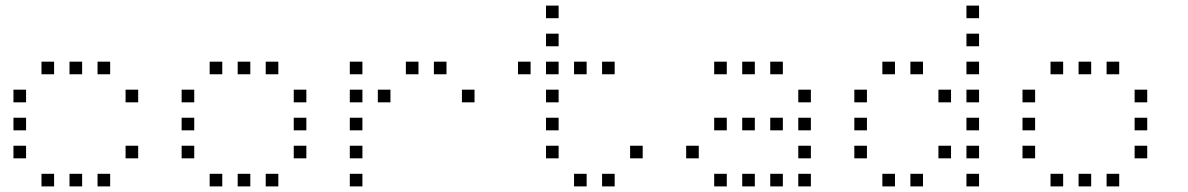

<svg xmlns="http://www.w3.org/2000/svg" viewBox="-20 -693 4240 685"><path d="M129 -473Q128 -473 128 -473Q128 -473 128 -472V-429Q128 -428 128 -428Q128 -428 129 -428H172Q173 -428 173 -428Q173 -428 173 -429V-472Q173 -473 173 -473Q173 -473 172 -473ZM229 -473Q228 -473 228 -473Q228 -473 228 -472V-429Q228 -428 228 -428Q228 -428 229 -428H272Q273 -428 273 -428Q273 -428 273 -429V-472Q273 -473 273 -473Q273 -473 272 -473ZM329 -473Q328 -473 328 -473Q328 -473 328 -472V-429Q328 -428 328 -428Q328 -428 329 -428H372Q373 -428 373 -428Q373 -428 373 -429V-472Q373 -473 373 -473Q373 -473 372 -473ZM29 -373Q28 -373 28 -373Q28 -373 28 -372V-329Q28 -328 28 -328Q28 -328 29 -328H72Q73 -328 73 -328Q73 -328 73 -329V-372Q73 -373 73 -373Q73 -373 72 -373ZM429 -373Q428 -373 428 -373Q428 -373 428 -372V-329Q428 -328 428 -328Q428 -328 429 -328H472Q473 -328 473 -328Q473 -328 473 -329V-372Q473 -373 473 -373Q473 -373 472 -373ZM29 -273Q28 -273 28 -273Q28 -273 28 -272V-229Q28 -228 28 -228Q28 -228 29 -228H72Q73 -228 73 -228Q73 -228 73 -229V-272Q73 -273 73 -273Q73 -273 72 -273ZM29 -173Q28 -173 28 -173Q28 -173 28 -172V-129Q28 -128 28 -128Q28 -128 29 -128H72Q73 -128 73 -128Q73 -128 73 -129V-172Q73 -173 73 -173Q73 -173 72 -173ZM429 -173Q428 -173 428 -173Q428 -173 428 -172V-129Q428 -128 428 -128Q428 -128 429 -128H472Q473 -128 473 -128Q473 -128 473 -129V-172Q473 -173 473 -173Q473 -173 472 -173ZM129 -73Q128 -73 128 -73Q128 -73 128 -72V-29Q128 -28 128 -28Q128 -28 129 -28H172Q173 -28 173 -28Q173 -28 173 -29V-72Q173 -73 173 -73Q173 -73 172 -73ZM229 -73Q228 -73 228 -73Q228 -73 228 -72V-29Q228 -28 228 -28Q228 -28 229 -28H272Q273 -28 273 -28Q273 -28 273 -29V-72Q273 -73 273 -73Q273 -73 272 -73ZM329 -73Q328 -73 328 -73Q328 -73 328 -72V-29Q328 -28 328 -28Q328 -28 329 -28H372Q373 -28 373 -28Q373 -28 373 -29V-72Q373 -73 373 -73Q373 -73 372 -73Z M729 -473Q728 -473 728 -473Q728 -473 728 -472V-429Q728 -428 728 -428Q728 -428 729 -428H772Q773 -428 773 -428Q773 -428 773 -429V-472Q773 -473 773 -473Q773 -473 772 -473ZM829 -473Q828 -473 828 -473Q828 -473 828 -472V-429Q828 -428 828 -428Q828 -428 829 -428H872Q873 -428 873 -428Q873 -428 873 -429V-472Q873 -473 873 -473Q873 -473 872 -473ZM929 -473Q928 -473 928 -473Q928 -473 928 -472V-429Q928 -428 928 -428Q928 -428 929 -428H972Q973 -428 973 -428Q973 -428 973 -429V-472Q973 -473 973 -473Q973 -473 972 -473ZM629 -373Q628 -373 628 -373Q628 -373 628 -372V-329Q628 -328 628 -328Q628 -328 629 -328H672Q673 -328 673 -328Q673 -328 673 -329V-372Q673 -373 673 -373Q673 -373 672 -373ZM1029 -373Q1028 -373 1028 -373Q1028 -373 1028 -372V-329Q1028 -328 1028 -328Q1028 -328 1029 -328H1072Q1073 -328 1073 -328Q1073 -328 1073 -329V-372Q1073 -373 1073 -373Q1073 -373 1072 -373ZM629 -273Q628 -273 628 -273Q628 -273 628 -272V-229Q628 -228 628 -228Q628 -228 629 -228H672Q673 -228 673 -228Q673 -228 673 -229V-272Q673 -273 673 -273Q673 -273 672 -273ZM1029 -273Q1028 -273 1028 -273Q1028 -273 1028 -272V-229Q1028 -228 1028 -228Q1028 -228 1029 -228H1072Q1073 -228 1073 -228Q1073 -228 1073 -229V-272Q1073 -273 1073 -273Q1073 -273 1072 -273ZM629 -173Q628 -173 628 -173Q628 -173 628 -172V-129Q628 -128 628 -128Q628 -128 629 -128H672Q673 -128 673 -128Q673 -128 673 -129V-172Q673 -173 673 -173Q673 -173 672 -173ZM1029 -173Q1028 -173 1028 -173Q1028 -173 1028 -172V-129Q1028 -128 1028 -128Q1028 -128 1029 -128H1072Q1073 -128 1073 -128Q1073 -128 1073 -129V-172Q1073 -173 1073 -173Q1073 -173 1072 -173ZM729 -73Q728 -73 728 -73Q728 -73 728 -72V-29Q728 -28 728 -28Q728 -28 729 -28H772Q773 -28 773 -28Q773 -28 773 -29V-72Q773 -73 773 -73Q773 -73 772 -73ZM829 -73Q828 -73 828 -73Q828 -73 828 -72V-29Q828 -28 828 -28Q828 -28 829 -28H872Q873 -28 873 -28Q873 -28 873 -29V-72Q873 -73 873 -73Q873 -73 872 -73ZM929 -73Q928 -73 928 -73Q928 -73 928 -72V-29Q928 -28 928 -28Q928 -28 929 -28H972Q973 -28 973 -28Q973 -28 973 -29V-72Q973 -73 973 -73Q973 -73 972 -73Z M1229 -473Q1228 -473 1228 -473Q1228 -473 1228 -472V-429Q1228 -428 1228 -428Q1228 -428 1229 -428H1272Q1273 -428 1273 -428Q1273 -428 1273 -429V-472Q1273 -473 1273 -473Q1273 -473 1272 -473ZM1429 -473Q1428 -473 1428 -473Q1428 -473 1428 -472V-429Q1428 -428 1428 -428Q1428 -428 1429 -428H1472Q1473 -428 1473 -428Q1473 -428 1473 -429V-472Q1473 -473 1473 -473Q1473 -473 1472 -473ZM1529 -473Q1528 -473 1528 -473Q1528 -473 1528 -472V-429Q1528 -428 1528 -428Q1528 -428 1529 -428H1572Q1573 -428 1573 -428Q1573 -428 1573 -429V-472Q1573 -473 1573 -473Q1573 -473 1572 -473ZM1229 -373Q1228 -373 1228 -373Q1228 -373 1228 -372V-329Q1228 -328 1228 -328Q1228 -328 1229 -328H1272Q1273 -328 1273 -328Q1273 -328 1273 -329V-372Q1273 -373 1273 -373Q1273 -373 1272 -373ZM1329 -373Q1328 -373 1328 -373Q1328 -373 1328 -372V-329Q1328 -328 1328 -328Q1328 -328 1329 -328H1372Q1373 -328 1373 -328Q1373 -328 1373 -329V-372Q1373 -373 1373 -373Q1373 -373 1372 -373ZM1629 -373Q1628 -373 1628 -373Q1628 -373 1628 -372V-329Q1628 -328 1628 -328Q1628 -328 1629 -328H1672Q1673 -328 1673 -328Q1673 -328 1673 -329V-372Q1673 -373 1673 -373Q1673 -373 1672 -373ZM1229 -273Q1228 -273 1228 -273Q1228 -273 1228 -272V-229Q1228 -228 1228 -228Q1228 -228 1229 -228H1272Q1273 -228 1273 -228Q1273 -228 1273 -229V-272Q1273 -273 1273 -273Q1273 -273 1272 -273ZM1229 -173Q1228 -173 1228 -173Q1228 -173 1228 -172V-129Q1228 -128 1228 -128Q1228 -128 1229 -128H1272Q1273 -128 1273 -128Q1273 -128 1273 -129V-172Q1273 -173 1273 -173Q1273 -173 1272 -173ZM1229 -73Q1228 -73 1228 -73Q1228 -73 1228 -72V-29Q1228 -28 1228 -28Q1228 -28 1229 -28H1272Q1273 -28 1273 -28Q1273 -28 1273 -29V-72Q1273 -73 1273 -73Q1273 -73 1272 -73Z M1929 -673Q1928 -673 1928 -673Q1928 -673 1928 -672V-629Q1928 -628 1928 -628Q1928 -628 1929 -628H1972Q1973 -628 1973 -628Q1973 -628 1973 -629V-672Q1973 -673 1973 -673Q1973 -673 1972 -673ZM1929 -573Q1928 -573 1928 -573Q1928 -573 1928 -572V-529Q1928 -528 1928 -528Q1928 -528 1929 -528H1972Q1973 -528 1973 -528Q1973 -528 1973 -529V-572Q1973 -573 1973 -573Q1973 -573 1972 -573ZM1829 -473Q1828 -473 1828 -473Q1828 -473 1828 -472V-429Q1828 -428 1828 -428Q1828 -428 1829 -428H1872Q1873 -428 1873 -428Q1873 -428 1873 -429V-472Q1873 -473 1873 -473Q1873 -473 1872 -473ZM1929 -473Q1928 -473 1928 -473Q1928 -473 1928 -472V-429Q1928 -428 1928 -428Q1928 -428 1929 -428H1972Q1973 -428 1973 -428Q1973 -428 1973 -429V-472Q1973 -473 1973 -473Q1973 -473 1972 -473ZM2029 -473Q2028 -473 2028 -473Q2028 -473 2028 -472V-429Q2028 -428 2028 -428Q2028 -428 2029 -428H2072Q2073 -428 2073 -428Q2073 -428 2073 -429V-472Q2073 -473 2073 -473Q2073 -473 2072 -473ZM2129 -473Q2128 -473 2128 -473Q2128 -473 2128 -472V-429Q2128 -428 2128 -428Q2128 -428 2129 -428H2172Q2173 -428 2173 -428Q2173 -428 2173 -429V-472Q2173 -473 2173 -473Q2173 -473 2172 -473ZM1929 -373Q1928 -373 1928 -373Q1928 -373 1928 -372V-329Q1928 -328 1928 -328Q1928 -328 1929 -328H1972Q1973 -328 1973 -328Q1973 -328 1973 -329V-372Q1973 -373 1973 -373Q1973 -373 1972 -373ZM1929 -273Q1928 -273 1928 -273Q1928 -273 1928 -272V-229Q1928 -228 1928 -228Q1928 -228 1929 -228H1972Q1973 -228 1973 -228Q1973 -228 1973 -229V-272Q1973 -273 1973 -273Q1973 -273 1972 -273ZM1929 -173Q1928 -173 1928 -173Q1928 -173 1928 -172V-129Q1928 -128 1928 -128Q1928 -128 1929 -128H1972Q1973 -128 1973 -128Q1973 -128 1973 -129V-172Q1973 -173 1973 -173Q1973 -173 1972 -173ZM2229 -173Q2228 -173 2228 -173Q2228 -173 2228 -172V-129Q2228 -128 2228 -128Q2228 -128 2229 -128H2272Q2273 -128 2273 -128Q2273 -128 2273 -129V-172Q2273 -173 2273 -173Q2273 -173 2272 -173ZM2029 -73Q2028 -73 2028 -73Q2028 -73 2028 -72V-29Q2028 -28 2028 -28Q2028 -28 2029 -28H2072Q2073 -28 2073 -28Q2073 -28 2073 -29V-72Q2073 -73 2073 -73Q2073 -73 2072 -73ZM2129 -73Q2128 -73 2128 -73Q2128 -73 2128 -72V-29Q2128 -28 2128 -28Q2128 -28 2129 -28H2172Q2173 -28 2173 -28Q2173 -28 2173 -29V-72Q2173 -73 2173 -73Q2173 -73 2172 -73Z M2529 -473Q2528 -473 2528 -473Q2528 -473 2528 -472V-429Q2528 -428 2528 -428Q2528 -428 2529 -428H2572Q2573 -428 2573 -428Q2573 -428 2573 -429V-472Q2573 -473 2573 -473Q2573 -473 2572 -473ZM2629 -473Q2628 -473 2628 -473Q2628 -473 2628 -472V-429Q2628 -428 2628 -428Q2628 -428 2629 -428H2672Q2673 -428 2673 -428Q2673 -428 2673 -429V-472Q2673 -473 2673 -473Q2673 -473 2672 -473ZM2729 -473Q2728 -473 2728 -473Q2728 -473 2728 -472V-429Q2728 -428 2728 -428Q2728 -428 2729 -428H2772Q2773 -428 2773 -428Q2773 -428 2773 -429V-472Q2773 -473 2773 -473Q2773 -473 2772 -473ZM2829 -373Q2828 -373 2828 -373Q2828 -373 2828 -372V-329Q2828 -328 2828 -328Q2828 -328 2829 -328H2872Q2873 -328 2873 -328Q2873 -328 2873 -329V-372Q2873 -373 2873 -373Q2873 -373 2872 -373ZM2529 -273Q2528 -273 2528 -273Q2528 -273 2528 -272V-229Q2528 -228 2528 -228Q2528 -228 2529 -228H2572Q2573 -228 2573 -228Q2573 -228 2573 -229V-272Q2573 -273 2573 -273Q2573 -273 2572 -273ZM2629 -273Q2628 -273 2628 -273Q2628 -273 2628 -272V-229Q2628 -228 2628 -228Q2628 -228 2629 -228H2672Q2673 -228 2673 -228Q2673 -228 2673 -229V-272Q2673 -273 2673 -273Q2673 -273 2672 -273ZM2729 -273Q2728 -273 2728 -273Q2728 -273 2728 -272V-229Q2728 -228 2728 -228Q2728 -228 2729 -228H2772Q2773 -228 2773 -228Q2773 -228 2773 -229V-272Q2773 -273 2773 -273Q2773 -273 2772 -273ZM2829 -273Q2828 -273 2828 -273Q2828 -273 2828 -272V-229Q2828 -228 2828 -228Q2828 -228 2829 -228H2872Q2873 -228 2873 -228Q2873 -228 2873 -229V-272Q2873 -273 2873 -273Q2873 -273 2872 -273ZM2429 -173Q2428 -173 2428 -173Q2428 -173 2428 -172V-129Q2428 -128 2428 -128Q2428 -128 2429 -128H2472Q2473 -128 2473 -128Q2473 -128 2473 -129V-172Q2473 -173 2473 -173Q2473 -173 2472 -173ZM2829 -173Q2828 -173 2828 -173Q2828 -173 2828 -172V-129Q2828 -128 2828 -128Q2828 -128 2829 -128H2872Q2873 -128 2873 -128Q2873 -128 2873 -129V-172Q2873 -173 2873 -173Q2873 -173 2872 -173ZM2529 -73Q2528 -73 2528 -73Q2528 -73 2528 -72V-29Q2528 -28 2528 -28Q2528 -28 2529 -28H2572Q2573 -28 2573 -28Q2573 -28 2573 -29V-72Q2573 -73 2573 -73Q2573 -73 2572 -73ZM2629 -73Q2628 -73 2628 -73Q2628 -73 2628 -72V-29Q2628 -28 2628 -28Q2628 -28 2629 -28H2672Q2673 -28 2673 -28Q2673 -28 2673 -29V-72Q2673 -73 2673 -73Q2673 -73 2672 -73ZM2729 -73Q2728 -73 2728 -73Q2728 -73 2728 -72V-29Q2728 -28 2728 -28Q2728 -28 2729 -28H2772Q2773 -28 2773 -28Q2773 -28 2773 -29V-72Q2773 -73 2773 -73Q2773 -73 2772 -73ZM2829 -73Q2828 -73 2828 -73Q2828 -73 2828 -72V-29Q2828 -28 2828 -28Q2828 -28 2829 -28H2872Q2873 -28 2873 -28Q2873 -28 2873 -29V-72Q2873 -73 2873 -73Q2873 -73 2872 -73Z M3429 -673Q3428 -673 3428 -673Q3428 -673 3428 -672V-629Q3428 -628 3428 -628Q3428 -628 3429 -628H3472Q3473 -628 3473 -628Q3473 -628 3473 -629V-672Q3473 -673 3473 -673Q3473 -673 3472 -673ZM3429 -573Q3428 -573 3428 -573Q3428 -573 3428 -572V-529Q3428 -528 3428 -528Q3428 -528 3429 -528H3472Q3473 -528 3473 -528Q3473 -528 3473 -529V-572Q3473 -573 3473 -573Q3473 -573 3472 -573ZM3129 -473Q3128 -473 3128 -473Q3128 -473 3128 -472V-429Q3128 -428 3128 -428Q3128 -428 3129 -428H3172Q3173 -428 3173 -428Q3173 -428 3173 -429V-472Q3173 -473 3173 -473Q3173 -473 3172 -473ZM3229 -473Q3228 -473 3228 -473Q3228 -473 3228 -472V-429Q3228 -428 3228 -428Q3228 -428 3229 -428H3272Q3273 -428 3273 -428Q3273 -428 3273 -429V-472Q3273 -473 3273 -473Q3273 -473 3272 -473ZM3429 -473Q3428 -473 3428 -473Q3428 -473 3428 -472V-429Q3428 -428 3428 -428Q3428 -428 3429 -428H3472Q3473 -428 3473 -428Q3473 -428 3473 -429V-472Q3473 -473 3473 -473Q3473 -473 3472 -473ZM3029 -373Q3028 -373 3028 -373Q3028 -373 3028 -372V-329Q3028 -328 3028 -328Q3028 -328 3029 -328H3072Q3073 -328 3073 -328Q3073 -328 3073 -329V-372Q3073 -373 3073 -373Q3073 -373 3072 -373ZM3329 -373Q3328 -373 3328 -373Q3328 -373 3328 -372V-329Q3328 -328 3328 -328Q3328 -328 3329 -328H3372Q3373 -328 3373 -328Q3373 -328 3373 -329V-372Q3373 -373 3373 -373Q3373 -373 3372 -373ZM3429 -373Q3428 -373 3428 -373Q3428 -373 3428 -372V-329Q3428 -328 3428 -328Q3428 -328 3429 -328H3472Q3473 -328 3473 -328Q3473 -328 3473 -329V-372Q3473 -373 3473 -373Q3473 -373 3472 -373ZM3029 -273Q3028 -273 3028 -273Q3028 -273 3028 -272V-229Q3028 -228 3028 -228Q3028 -228 3029 -228H3072Q3073 -228 3073 -228Q3073 -228 3073 -229V-272Q3073 -273 3073 -273Q3073 -273 3072 -273ZM3429 -273Q3428 -273 3428 -273Q3428 -273 3428 -272V-229Q3428 -228 3428 -228Q3428 -228 3429 -228H3472Q3473 -228 3473 -228Q3473 -228 3473 -229V-272Q3473 -273 3473 -273Q3473 -273 3472 -273ZM3029 -173Q3028 -173 3028 -173Q3028 -173 3028 -172V-129Q3028 -128 3028 -128Q3028 -128 3029 -128H3072Q3073 -128 3073 -128Q3073 -128 3073 -129V-172Q3073 -173 3073 -173Q3073 -173 3072 -173ZM3329 -173Q3328 -173 3328 -173Q3328 -173 3328 -172V-129Q3328 -128 3328 -128Q3328 -128 3329 -128H3372Q3373 -128 3373 -128Q3373 -128 3373 -129V-172Q3373 -173 3373 -173Q3373 -173 3372 -173ZM3429 -173Q3428 -173 3428 -173Q3428 -173 3428 -172V-129Q3428 -128 3428 -128Q3428 -128 3429 -128H3472Q3473 -128 3473 -128Q3473 -128 3473 -129V-172Q3473 -173 3473 -173Q3473 -173 3472 -173ZM3129 -73Q3128 -73 3128 -73Q3128 -73 3128 -72V-29Q3128 -28 3128 -28Q3128 -28 3129 -28H3172Q3173 -28 3173 -28Q3173 -28 3173 -29V-72Q3173 -73 3173 -73Q3173 -73 3172 -73ZM3229 -73Q3228 -73 3228 -73Q3228 -73 3228 -72V-29Q3228 -28 3228 -28Q3228 -28 3229 -28H3272Q3273 -28 3273 -28Q3273 -28 3273 -29V-72Q3273 -73 3273 -73Q3273 -73 3272 -73ZM3429 -73Q3428 -73 3428 -73Q3428 -73 3428 -72V-29Q3428 -28 3428 -28Q3428 -28 3429 -28H3472Q3473 -28 3473 -28Q3473 -28 3473 -29V-72Q3473 -73 3473 -73Q3473 -73 3472 -73Z M3729 -473Q3728 -473 3728 -473Q3728 -473 3728 -472V-429Q3728 -428 3728 -428Q3728 -428 3729 -428H3772Q3773 -428 3773 -428Q3773 -428 3773 -429V-472Q3773 -473 3773 -473Q3773 -473 3772 -473ZM3829 -473Q3828 -473 3828 -473Q3828 -473 3828 -472V-429Q3828 -428 3828 -428Q3828 -428 3829 -428H3872Q3873 -428 3873 -428Q3873 -428 3873 -429V-472Q3873 -473 3873 -473Q3873 -473 3872 -473ZM3929 -473Q3928 -473 3928 -473Q3928 -473 3928 -472V-429Q3928 -428 3928 -428Q3928 -428 3929 -428H3972Q3973 -428 3973 -428Q3973 -428 3973 -429V-472Q3973 -473 3973 -473Q3973 -473 3972 -473ZM3629 -373Q3628 -373 3628 -373Q3628 -373 3628 -372V-329Q3628 -328 3628 -328Q3628 -328 3629 -328H3672Q3673 -328 3673 -328Q3673 -328 3673 -329V-372Q3673 -373 3673 -373Q3673 -373 3672 -373ZM4029 -373Q4028 -373 4028 -373Q4028 -373 4028 -372V-329Q4028 -328 4028 -328Q4028 -328 4029 -328H4072Q4073 -328 4073 -328Q4073 -328 4073 -329V-372Q4073 -373 4073 -373Q4073 -373 4072 -373ZM3629 -273Q3628 -273 3628 -273Q3628 -273 3628 -272V-229Q3628 -228 3628 -228Q3628 -228 3629 -228H3672Q3673 -228 3673 -228Q3673 -228 3673 -229V-272Q3673 -273 3673 -273Q3673 -273 3672 -273ZM4029 -273Q4028 -273 4028 -273Q4028 -273 4028 -272V-229Q4028 -228 4028 -228Q4028 -228 4029 -228H4072Q4073 -228 4073 -228Q4073 -228 4073 -229V-272Q4073 -273 4073 -273Q4073 -273 4072 -273ZM3629 -173Q3628 -173 3628 -173Q3628 -173 3628 -172V-129Q3628 -128 3628 -128Q3628 -128 3629 -128H3672Q3673 -128 3673 -128Q3673 -128 3673 -129V-172Q3673 -173 3673 -173Q3673 -173 3672 -173ZM4029 -173Q4028 -173 4028 -173Q4028 -173 4028 -172V-129Q4028 -128 4028 -128Q4028 -128 4029 -128H4072Q4073 -128 4073 -128Q4073 -128 4073 -129V-172Q4073 -173 4073 -173Q4073 -173 4072 -173ZM3729 -73Q3728 -73 3728 -73Q3728 -73 3728 -72V-29Q3728 -28 3728 -28Q3728 -28 3729 -28H3772Q3773 -28 3773 -28Q3773 -28 3773 -29V-72Q3773 -73 3773 -73Q3773 -73 3772 -73ZM3829 -73Q3828 -73 3828 -73Q3828 -73 3828 -72V-29Q3828 -28 3828 -28Q3828 -28 3829 -28H3872Q3873 -28 3873 -28Q3873 -28 3873 -29V-72Q3873 -73 3873 -73Q3873 -73 3872 -73ZM3929 -73Q3928 -73 3928 -73Q3928 -73 3928 -72V-29Q3928 -28 3928 -28Q3928 -28 3929 -28H3972Q3973 -28 3973 -28Q3973 -28 3973 -29V-72Q3973 -73 3973 -73Q3973 -73 3972 -73Z"/></svg>

Font: Doto Light
Style: Regular
Weight: 300
Monospace: yes
Version: Version 1.000